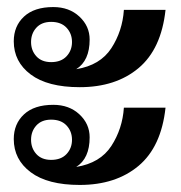

<svg xmlns="http://www.w3.org/2000/svg" viewBox="-20 -535 514 544"><path d="M131 -515Q176 -515 205 -488Q234 -461 234 -423Q234 -363 196 -339Q264 -350 295.5 -398.5Q327 -447 331 -507H449Q437 -396 372.5 -342Q308 -288 206 -288Q115 -288 67 -324Q19 -360 19 -418Q19 -461 48 -488Q77 -515 131 -515ZM125 -359Q153 -359 168.5 -375.5Q184 -392 184 -416Q184 -440 168.5 -456.5Q153 -473 125 -473Q98 -473 83 -456.5Q68 -440 68 -416Q68 -392 83 -375.5Q98 -359 125 -359ZM131 -238Q176 -238 205 -211Q234 -184 234 -146Q234 -86 196 -62Q264 -73 295.5 -121.5Q327 -170 331 -230H449Q437 -119 372.5 -65Q308 -11 206 -11Q115 -11 67 -47Q19 -83 19 -141Q19 -184 48 -211Q77 -238 131 -238ZM125 -82Q153 -82 168.5 -98.5Q184 -115 184 -139Q184 -163 168.5 -179.5Q153 -196 125 -196Q98 -196 83 -179.5Q68 -163 68 -139Q68 -115 83 -98.5Q98 -82 125 -82Z"/></svg>

Font: Taviraj Black
Style: Regular
Weight: 900
Designer: Katatrad Team
Foundry: CadsonDemak
Version: Version 1.001